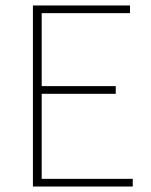

<svg xmlns="http://www.w3.org/2000/svg" viewBox="-20 -680 550 700"><path d="M100 0V-660H454V-632H132V-366H402V-338H132V-28H464V0Z"/></svg>

Font: SourceSans3VF
Style: Regular
Weight: 200
Designer: Paul D. Hunt
Foundry: Adobe
Version: Version 3.052;hotconv 1.1.0;makeotfexe 2.6.0